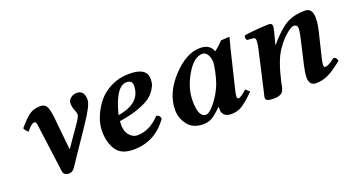

<svg xmlns="http://www.w3.org/2000/svg" viewBox="-41 -816 2169 1196"><g transform="rotate(-20 1043.5 -217.5)"><path d="M318.4 -130.9 320.3 -129.9 414.1 -265.1Q439.9 -302.2 439.9 -316.9Q439.9 -325.7 430.7 -348.1Q421.4 -370.6 421.4 -395.5Q421.4 -415 438.7 -429.4Q456.1 -443.8 479 -443.8Q529.3 -443.8 529.3 -380.4Q529.3 -345.2 460.9 -244.1L304.2 -12.2Q288.1 11.7 266.1 12.2Q230 12.2 226.1 -16.1L183.1 -340.8Q180.2 -361.8 168 -361.8Q158.2 -361.8 142.8 -348.6Q127.4 -335.4 117.2 -319.3Q98.6 -331.5 91.8 -350.1Q134.8 -400.9 164.3 -422.4Q193.8 -443.8 235.8 -443.8Q269 -443.8 280.5 -419.4Q292 -395 296.9 -344.2Z M831.5 -365.2Q831.5 -400.4 793 -399.9Q722.2 -399.9 677.7 -224.1Q831.5 -249 831.5 -365.2ZM942.9 -369.1Q942.9 -353 940.4 -339.1Q938 -325.2 922.4 -300Q906.7 -274.9 880.4 -255.4Q854 -235.8 800.3 -216.3Q746.6 -196.8 672.9 -186Q668 -124 691.9 -95Q715.8 -65.9 744.6 -65.9Q827.6 -65.9 896 -139.2Q907.2 -139.2 915 -130.6Q922.9 -122.1 921.9 -109.9Q835 10.3 692.9 9.8Q612.8 9.8 579.8 -39.6Q546.9 -88.9 546.9 -165Q546.9 -209 565.4 -256.6Q584 -304.2 617.4 -346.7Q650.9 -389.2 705.8 -416.5Q760.7 -443.8 825.7 -443.8Q942.9 -444.3 942.9 -369.1Z M1314.5 -194.8Q1327.6 -231 1336.4 -273.4Q1345.2 -315.9 1345.2 -331.1Q1345.2 -360.8 1332.3 -382.8Q1319.3 -404.8 1298.3 -404.8Q1241.2 -404.8 1191.4 -318.8Q1141.6 -232.9 1141.6 -150.9Q1141.6 -40 1191.4 -40Q1213.4 -40 1252 -87.4Q1290.5 -134.8 1314.5 -194.8ZM1281.2 -39.1Q1281.2 -52.2 1282.2 -58.1L1280.3 -59.1Q1235.4 -16.1 1211.4 -3.2Q1187.5 9.8 1157.2 9.8Q1086.4 9.8 1053 -35.2Q1019.5 -80.1 1019.5 -131.8Q1019.5 -244.6 1112.5 -344.2Q1205.6 -443.8 1295.4 -443.8Q1362.3 -443.8 1379.4 -392.1Q1409.2 -413.1 1436.5 -443.8L1491.2 -446.8Q1493.2 -446.8 1493.2 -443.8Q1470.7 -359.9 1461.9 -320.8L1414.6 -125Q1407.7 -96.2 1407.2 -83Q1407.2 -66.9 1416.5 -66.9Q1431.6 -66.9 1473.6 -105L1498.5 -82Q1443.4 -27.8 1412.4 -9Q1381.3 9.8 1343.3 9.8Q1309.1 9.8 1295.2 -5.6Q1281.2 -21 1281.2 -39.1Z M1870.1 -125 1904.8 -274.9Q1920.4 -341.3 1916.5 -356.4Q1912.6 -374 1893.1 -374Q1875 -374 1839.6 -343.5Q1804.2 -313 1770 -262.2Q1731 -204.1 1700.7 -71.8Q1699.7 -67.4 1697.5 -54.4Q1695.3 -41.5 1693.6 -35.2Q1691.9 -28.8 1687 -18.6Q1682.1 -8.3 1675.3 -3.2Q1668.5 2 1656 5.9Q1643.6 9.8 1627 9.8Q1590.8 9.8 1580.3 3.4Q1569.8 -2.9 1569.8 -17.1Q1569.8 -19 1582.5 -71.8L1639.2 -320.8Q1645 -347.7 1645 -366.9Q1645 -386.2 1629.9 -387.2L1589.8 -390.1Q1576.7 -409.2 1588.9 -422.9Q1690.9 -436 1752 -436Q1772.5 -436 1772.5 -415Q1772.5 -400.9 1750.5 -320.3L1745.1 -300.8L1746.1 -299.8Q1814.9 -380.9 1866 -409.9Q1917 -439 1991 -439Q2064.9 -439 2026.9 -283.2L1990.7 -133.8Q1981.4 -95.7 1981.4 -82.5Q1981.4 -65.9 1992.2 -65.9Q2012.2 -65.9 2055.2 -100.1Q2076.2 -100.1 2081.1 -74.2Q2027.8 -30.3 1987.8 -10.3Q1947.8 9.8 1902.8 9.8Q1857.9 9.8 1857.9 -46.4Q1858.4 -73.7 1870.1 -125Z"/></g></svg>

Font: Linux Libertine
Style: Semibold Italic
Weight: 600
Italic angle: -11.5°
Designer: Philipp H. Poll
Foundry: Philipp H. Poll
Version: Version 5.1.2 ; ttfautohint (v0.9)